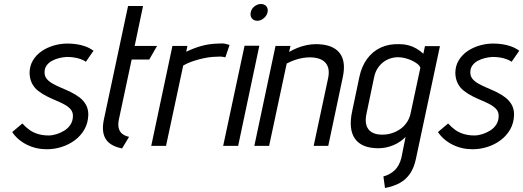

<svg xmlns="http://www.w3.org/2000/svg" viewBox="-20 -730 2619 961"><path d="M410 -421 448 -476Q429 -490 406.5 -498Q384 -506 361 -509Q338 -512 317 -512Q284 -512 250.5 -502.5Q217 -493 189.5 -474.5Q162 -456 145 -428Q128 -400 128 -364Q129 -334 140.5 -312Q152 -290 171.5 -275Q191 -260 213.5 -248.5Q236 -237 259 -227.5Q282 -218 301.5 -207.5Q321 -197 333 -183.5Q345 -170 345 -150Q345 -126 333.5 -107.5Q322 -89 303 -77Q284 -65 263 -58.5Q242 -52 223 -52Q195 -52 171 -59Q147 -66 128 -79.5Q109 -93 92 -112L41 -69Q68 -29 114 -6Q160 17 214 17Q252 17 288.5 5.5Q325 -6 355 -28.5Q385 -51 403 -83Q421 -115 422 -156Q422 -185 410 -206Q398 -227 378.5 -242Q359 -257 335.5 -268.5Q312 -280 289 -289.5Q266 -299 246 -310Q226 -321 214.5 -334.5Q203 -348 203 -368Q203 -388 213.5 -402.5Q224 -417 241 -426Q258 -435 277 -439.5Q296 -444 314 -445Q332 -445 349.5 -442.5Q367 -440 382.5 -434.5Q398 -429 410 -421Z M575 -132 639 -432H727L766 -500H654L696 -700H621L500 -132Q487 -70 509 -34.5Q531 1 591 13L626 -45Q604 -50 591 -61Q578 -72 574 -89.5Q570 -107 575 -132Z M1108 -443 1129 -505Q1124 -507 1109 -510.5Q1094 -514 1074 -512Q1027 -511 988 -500Q949 -489 912 -471L918 -500H843L737 0H811L897 -402Q914 -412 934 -419.5Q954 -427 976.5 -433Q999 -439 1021.5 -442.5Q1044 -446 1063 -446Q1084 -448 1096 -445.5Q1108 -443 1108 -443Z M1097 0H1172L1278 -501H1204ZM1286 -710Q1269 -710 1253.5 -698Q1238 -686 1235 -668Q1231 -651 1240.5 -638.5Q1250 -626 1268 -626Q1285 -626 1300 -638.5Q1315 -651 1319 -668Q1323 -686 1313.5 -698Q1304 -710 1286 -710Z M1623 -342 1550 0H1623L1696 -345Q1703 -379 1701 -405.5Q1699 -432 1688.5 -451.5Q1678 -471 1659.5 -484Q1641 -497 1616 -503Q1591 -509 1561 -509Q1538 -509 1514 -504Q1490 -499 1468 -490Q1446 -481 1427 -470L1434 -500H1359L1253 0H1327L1415 -412Q1436 -423 1456.5 -430Q1477 -437 1496 -440Q1515 -443 1533 -443Q1554 -443 1573 -437.5Q1592 -432 1605 -420Q1618 -408 1623 -389Q1628 -370 1623 -342Z M2062 64 2182 -499H2107L2099 -461Q2083 -476 2064 -487Q2045 -498 2024 -503.5Q2003 -509 1980 -509Q1927 -511 1886 -492Q1845 -473 1817.5 -435.5Q1790 -398 1779 -346L1743 -175Q1723 -84 1756.5 -36Q1790 12 1874 12Q1893 12 1912.5 8Q1932 4 1950.5 -4Q1969 -12 1984 -22.5Q1999 -33 2010 -45L1989 60Q1984 80 1975.5 95.5Q1967 111 1955.5 122Q1944 133 1929.5 141Q1915 149 1899 153L1907 211Q1950 203 1981.5 185.5Q2013 168 2033 138Q2053 108 2062 64ZM2084 -391 2035 -162Q2030 -138 2017 -118.5Q2004 -99 1985.5 -85.5Q1967 -72 1943.5 -64Q1920 -56 1893 -56Q1860 -56 1840 -68.5Q1820 -81 1813.5 -105Q1807 -129 1815 -164L1852 -341Q1858 -371 1872 -391Q1886 -411 1904 -423Q1922 -435 1942.5 -440Q1963 -445 1983 -443Q1997 -442 2013 -437.5Q2029 -433 2043.5 -426Q2058 -419 2069 -410.5Q2080 -402 2084 -391Z M2541 -421 2579 -476Q2560 -490 2537.5 -498Q2515 -506 2492 -509Q2469 -512 2448 -512Q2415 -512 2381.5 -502.5Q2348 -493 2320.5 -474.5Q2293 -456 2276 -428Q2259 -400 2259 -364Q2260 -334 2271.5 -312Q2283 -290 2302.5 -275Q2322 -260 2344.5 -248.5Q2367 -237 2390 -227.5Q2413 -218 2432.5 -207.5Q2452 -197 2464 -183.5Q2476 -170 2476 -150Q2476 -126 2464.5 -107.5Q2453 -89 2434 -77Q2415 -65 2394 -58.5Q2373 -52 2354 -52Q2326 -52 2302 -59Q2278 -66 2259 -79.5Q2240 -93 2223 -112L2172 -69Q2199 -29 2245 -6Q2291 17 2345 17Q2383 17 2419.5 5.5Q2456 -6 2486 -28.5Q2516 -51 2534 -83Q2552 -115 2553 -156Q2553 -185 2541 -206Q2529 -227 2509.5 -242Q2490 -257 2466.5 -268.5Q2443 -280 2420 -289.5Q2397 -299 2377 -310Q2357 -321 2345.5 -334.5Q2334 -348 2334 -368Q2334 -388 2344.5 -402.5Q2355 -417 2372 -426Q2389 -435 2408 -439.5Q2427 -444 2445 -445Q2463 -445 2480.5 -442.5Q2498 -440 2513.5 -434.5Q2529 -429 2541 -421Z"/></svg>

Font: Advent Pro Medium
Style: Italic
Weight: 500
Italic angle: -12°
Version: Version 3.000